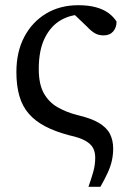

<svg xmlns="http://www.w3.org/2000/svg" viewBox="-20 -513 501 738"><path d="M320 205Q331 174 338.5 147.5Q346 121 346 93Q346 71 337.5 55.5Q329 40 308 28Q287 16 246 7Q193 -7 154.5 -27Q116 -47 91 -75.5Q66 -104 54.5 -144Q43 -184 43 -236Q43 -314 73.5 -371.5Q104 -429 157.5 -461Q211 -493 281 -493Q320 -493 349 -485Q378 -477 397.5 -462.5Q417 -448 428 -430Q428 -407 415 -392Q402 -377 378 -377Q360 -377 346 -384.5Q332 -392 314 -411L245 -477L337 -456Q331 -456 324 -456.5Q317 -457 310 -457Q303 -457 295 -457Q251 -457 213 -435Q175 -413 152 -366.5Q129 -320 129 -248Q129 -189 148.5 -154.5Q168 -120 201 -101Q234 -82 276 -71Q329 -59 359.5 -41Q390 -23 402.5 1.5Q415 26 415 58Q415 82 410 104.5Q405 127 394 151Q383 175 366 205Z"/></svg>

Font: Source Serif 4 18pt
Style: Regular
Weight: 400
Designer: Frank Grießhammer
Foundry: Adobe Systems Incorporated
Version: Version 4.004;hotconv 1.0.116;makeotfexe 2.5.65601